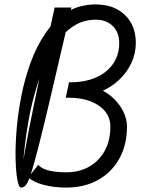

<svg xmlns="http://www.w3.org/2000/svg" viewBox="-20 -834 640 868"><path d="M75 14Q65 14 58.5 -21Q52 -56 50.5 -115Q49 -174 55 -247.5Q61 -321 76.5 -400Q92 -479 119 -552.5Q146 -626 186.5 -685Q227 -744 283 -779Q339 -814 413 -814Q495 -814 544.5 -766.5Q594 -719 594 -640Q594 -592 574 -549.5Q554 -507 520 -474.5Q486 -442 445 -424Q474 -409 499 -383.5Q524 -358 539 -326.5Q554 -295 554 -261Q554 -179 519.5 -117Q485 -55 423.5 -20.5Q362 14 279 14Q223 14 176.5 1.5Q130 -11 108 -32L153 -89Q165 -73 197.5 -64Q230 -55 279 -55Q339 -55 384 -81Q429 -107 454 -153.5Q479 -200 479 -261Q479 -323 423 -359Q367 -395 277 -392L292 -462Q360 -461 411 -482.5Q462 -504 490.5 -544.5Q519 -585 519 -640Q519 -687 490 -716Q461 -745 413 -745Q358 -745 314 -717Q270 -689 236.5 -641Q203 -593 178.5 -533Q154 -473 136.5 -409.5Q119 -346 108.5 -286Q98 -226 92.5 -178Q87 -130 85.5 -101.5Q84 -73 85 -73Q82 -73 84 -93Q86 -113 92.5 -150Q99 -187 109 -238.5Q119 -290 132 -353.5Q145 -417 160 -489Q175 -561 192 -639.5Q209 -718 227 -800H303Q258 -608 226.5 -472Q195 -336 173 -246.5Q151 -157 136.5 -104.5Q122 -52 112 -26.5Q102 -1 93.5 6.5Q85 14 75 14Z"/></svg>

Font: Victor Mono
Style: Italic
Weight: 400
Italic angle: -12°
Monospace: yes
Designer: Rune Bjørnerås
Version: Version 1.561;gftools[0.9.30]